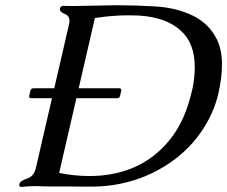

<svg xmlns="http://www.w3.org/2000/svg" viewBox="-20 -710 869 734"><path d="M263.2 -687 416.5 -689.9Q423.3 -689.9 430.2 -689.9Q498.5 -689.9 572.8 -685.5Q654.3 -680.7 716.8 -650.4Q779.3 -620.1 809.6 -558.6Q828.6 -519.5 828.6 -462.4Q828.6 -415 815.4 -355Q796.9 -273.9 747.1 -203.1Q697.8 -132.3 622.1 -82.5Q493.2 1.5 335.4 3.4H296.4Q268.1 3.4 243.7 2.9H186.5Q146 2.9 125 1.5H113.3Q93.8 1.5 62 4.4Q61.5 4.4 61 4.4Q53.7 4.4 53.7 -2.4Q53.7 -4.4 54.2 -6.8Q57.1 -18.6 83.5 -27.3Q109.9 -36.1 117.2 -67.9L178.7 -334.5H99.6Q89.4 -334.5 91.8 -343.8L96.2 -362.8Q98.6 -372.6 108.4 -372.6H187.5L243.7 -616.2Q245.6 -624 245.6 -629.9Q245.6 -649.4 228.5 -656.2Q208.5 -664.1 209 -674.3Q209 -675.8 209 -677.2Q211.4 -687.5 221.7 -687.5Q242.2 -687 263.2 -687ZM206.1 -48.8Q264.6 -37.1 320.8 -37.1Q341.8 -37.1 362.3 -38.6Q536.6 -53.2 636.7 -185.5Q688.5 -253.9 712.9 -359.4L716.8 -375.5Q724.6 -418 724.6 -453.1Q724.6 -546.4 669.9 -593.8Q606.4 -651.4 481 -651.4Q474.6 -651.4 468.3 -651.4Q408.2 -651.4 342.8 -641.1L280.8 -372.6H435.5Q445.3 -372.6 443.4 -362.8L439 -343.8Q437 -334.5 426.8 -334.5H272Z"/></svg>

Font: Caudex
Style: Italic
Weight: 400
Italic angle: -13°
Version: Version 1.04